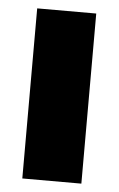

<svg xmlns="http://www.w3.org/2000/svg" viewBox="-44 -563 368 596"><g transform="rotate(5 140.0 -265.0)"><path d="M232 0H48V-530H232Z"/></g></svg>

Font: Tanohe Sans ExtraBold
Style: Regular
Weight: 800
Designer: Village Type and Design LLC & Cristiano Sobral
Foundry: Cooper Hewitt Smithsonian Design Museum
Version: Version 1.00;September 29, 2021;FontCreator 13.0.0.2655 64-b